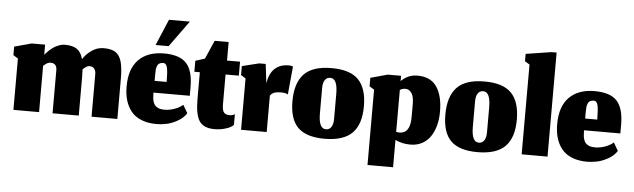

<svg xmlns="http://www.w3.org/2000/svg" viewBox="-40 -570 2653 803"><g transform="rotate(5 1286.5 -168.5)"><path d="M133.7 0V-194.3Q134.3 -195 136.2 -196.5Q138 -198 138.8 -198.7Q139.7 -199.3 141.5 -200.8Q143.3 -202.3 144.3 -203Q145.3 -203.7 147 -204.8Q148.7 -206 150 -206.5Q151.3 -207 153.2 -207.8Q155 -208.7 156.5 -209Q158 -209.3 159.8 -209.7Q161.7 -210 163.7 -210Q191.3 -210 190.3 -178.7V0H300.3V-159.3Q300.3 -178 299.3 -194Q316 -210 325.7 -210Q340 -210 347 -201.7Q354 -193.3 354 -178.7V0H462.3V-169Q462.3 -216.3 454.3 -242.3Q446.3 -268.3 428.8 -279.2Q411.3 -290 380 -290Q351.7 -290 328.2 -272.8Q304.7 -255.7 293.3 -236Q286 -264.7 268.3 -277.3Q250.7 -290 217.3 -290Q204.3 -290 191.2 -284.8Q178 -279.7 168.8 -273.3Q159.7 -267 151 -258.7Q142.3 -250.3 139.2 -246.5Q136 -242.7 134.3 -240.3V-283.3H77.7L6 -263.7V-228L26 -215.7V0Z M594.7 -322H649.3L729 -432H641.3ZM654.3 -172.3H603.7V-200.3Q603.7 -212.3 604.5 -220.2Q605.3 -228 608.3 -235.5Q611.3 -243 617.7 -246.5Q624 -250 634 -250Q645.7 -250 650 -232.3Q654.3 -214.7 654.3 -172.3ZM627.7 7Q647.7 7 669.7 2.3Q691.7 -2.3 715.5 -15.8Q739.3 -29.3 751.7 -49.3L732 -83Q722.7 -74.3 708.8 -68Q695 -61.7 681.5 -58.7Q668 -55.7 656.3 -55.7Q644.3 -55.7 636 -57.7Q627.7 -59.7 619.7 -65.7Q611.7 -71.7 607.5 -84.3Q603.3 -97 603.3 -116.7V-123H755.7V-160Q755.7 -228.3 727.3 -259.2Q699 -290 633.3 -290Q565 -290 527 -251.7Q489 -213.3 489 -138.7Q489 -107.3 496.3 -81.8Q503.7 -56.3 519.5 -36Q535.3 -15.7 562.8 -4.3Q590.3 7 627.7 7Z M869.7 7Q892.3 7 910.8 2Q929.3 -3 937.3 -7.8Q945.3 -12.7 950.3 -17.7V-63Q946.7 -60 941 -58.3Q935.3 -56.7 928.3 -56.7Q912.3 -56.7 904.7 -65.3Q897 -74 897 -100.7V-224.7H952.7V-283.3H898V-361H839.3L805.3 -283.3L766 -271V-224.7H789V-111.3Q789 -47 806.8 -20Q824.7 7 869.7 7Z M1089.3 0V-152.3Q1099 -170.3 1133 -170.3Q1156.7 -170.3 1163.7 -164L1175 -282.7Q1166 -285.7 1157.7 -285.7Q1083.7 -285.7 1070 -204L1060.3 -283.3H1033.3L961.7 -265.7V-228L981.7 -215.7V0Z M1335 -33Q1304.3 -33 1304.3 -96V-204.3Q1304.3 -225.7 1312.3 -237.3Q1320.3 -249 1334.7 -249Q1365.3 -249 1365.3 -184V-78.7Q1365.3 -57.3 1357.5 -45.2Q1349.7 -33 1335 -33ZM1332.3 7Q1411.3 7 1448.2 -29.7Q1485 -66.3 1485 -143Q1485 -217 1450.2 -253.5Q1415.3 -290 1337 -290Q1256.7 -290 1221 -251.8Q1185.3 -213.7 1185.3 -138.3Q1185.3 -62.3 1220.7 -27.7Q1256 7 1332.3 7Z M1692 0Q1719.7 0 1741.2 -11.5Q1762.7 -23 1776.3 -43.3Q1790 -63.7 1797 -90.2Q1804 -116.7 1804 -148Q1804 -214.7 1778.2 -252.3Q1752.3 -290 1697.3 -290Q1674.7 -290 1657.7 -281.7Q1640.7 -273.3 1628.7 -261V-283.3H1573L1501.3 -263.7V-228L1521.3 -215.7V100.7H1628.7V-14Q1640.7 -8 1656.7 -4Q1672.7 0 1692 0ZM1643 -46.3Q1639.7 -46.3 1636.2 -46.7Q1632.7 -47 1628.7 -48V-224Q1640.3 -230.7 1651.3 -230.7Q1667.3 -230.7 1677.5 -216Q1687.7 -201.3 1687.7 -171.3V-114.7Q1687.7 -46.3 1643 -46.3Z M1977 -33Q1946.3 -33 1946.3 -96V-204.3Q1946.3 -225.7 1954.3 -237.3Q1962.3 -249 1976.7 -249Q2007.3 -249 2007.3 -184V-78.7Q2007.3 -57.3 1999.5 -45.2Q1991.7 -33 1977 -33ZM1974.3 7Q2053.3 7 2090.2 -29.7Q2127 -66.3 2127 -143Q2127 -217 2092.2 -253.5Q2057.3 -290 1979 -290Q1898.7 -290 1863 -251.8Q1827.3 -213.7 1827.3 -138.3Q1827.3 -62.3 1862.7 -27.7Q1898 7 1974.3 7Z M2159.7 0H2268.3V-436.7H2246.7L2139.7 -420V-389L2159.7 -377Z M2462 -172.3H2411.3V-200.3Q2411.3 -212.3 2412.2 -220.2Q2413 -228 2416 -235.5Q2419 -243 2425.3 -246.5Q2431.7 -250 2441.7 -250Q2453.3 -250 2457.7 -232.3Q2462 -214.7 2462 -172.3ZM2435.3 7Q2455.3 7 2477.3 2.3Q2499.3 -2.3 2523.2 -15.8Q2547 -29.3 2559.3 -49.3L2539.7 -83Q2530.3 -74.3 2516.5 -68Q2502.7 -61.7 2489.2 -58.7Q2475.7 -55.7 2464 -55.7Q2452 -55.7 2443.7 -57.7Q2435.3 -59.7 2427.3 -65.7Q2419.3 -71.7 2415.2 -84.3Q2411 -97 2411 -116.7V-123H2563.3V-160Q2563.3 -228.3 2535 -259.2Q2506.7 -290 2441 -290Q2372.7 -290 2334.7 -251.7Q2296.7 -213.3 2296.7 -138.7Q2296.7 -107.3 2304 -81.8Q2311.3 -56.3 2327.2 -36Q2343 -15.7 2370.5 -4.3Q2398 7 2435.3 7Z"/></g></svg>

Font: Jomhuria
Style: Regular
Weight: 400
Designer: Arabic design by Kourosh Beigpour, Latin design by Eben Sorkin, engineering by Lasse Fister and Khaled Hosney
Version: Version 1.0010